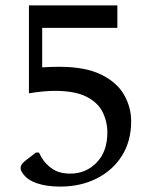

<svg xmlns="http://www.w3.org/2000/svg" viewBox="-20 -550 554 710"><path d="M202 140Q152 140 116 127.5Q80 115 64 91Q56 80 56 71Q56 58 74 44L113 14H124L134 33Q149 58 174.5 75Q200 92 240 92Q298 92 337.5 51Q377 10 377 -60Q377 -100 359.5 -135.5Q342 -171 299.5 -192.5Q257 -214 183 -214Q142 -214 87 -205V-530H414V-447H136V-301Q168 -303 199 -303Q296 -303 354.5 -274Q413 -245 439 -199Q465 -153 465 -102Q465 -28 431 26Q397 80 337.5 110Q278 140 202 140Z"/></svg>

Font: Spectral SC Medium
Style: Regular
Weight: 500
Designer: Jean-Baptiste Levee
Foundry: Production Type
Version: Version 2.001